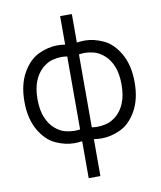

<svg xmlns="http://www.w3.org/2000/svg" viewBox="-99 -795 919 1098"><g transform="rotate(-10 360.0 -245.5)"><path d="M326 225V10.5Q302.5 14 280.5 14Q228 14 172.5 -11.2Q117 -36.5 78.5 -103.5Q40 -170.5 40 -269.5Q40 -368.5 78.5 -435.8Q117 -503 172.5 -528.5Q228 -554 280.5 -554Q303 -554 326 -550.5V-716H394V-550.5Q417 -554 439.5 -554Q492 -554 547.5 -528.5Q603 -503 641.5 -435.8Q680 -368.5 680 -269.5Q680 -170.5 641.5 -103.5Q603 -36.5 547.5 -11.2Q492 14 439.5 14Q417.5 14 394 10.5V225ZM394 -58Q411 -55.5 427 -55.5Q449.5 -55.5 479.2 -62.5Q509 -69.5 539 -95.2Q569 -121 586.5 -164.2Q604 -207.5 604 -269.5Q604 -331.5 586.8 -374.8Q569.5 -418 539.5 -444Q509.5 -470 480 -477.2Q450.5 -484.5 428.5 -484.5Q411.5 -484.5 394 -481.5ZM326 -58V-481.5Q308.5 -484.5 291.5 -484.5Q269.5 -484.5 240 -477.2Q210.5 -470 180.5 -443.8Q150.5 -417.5 133.2 -374.2Q116 -331 116 -269.5Q116 -208 133.5 -164.8Q151 -121.5 181 -95.5Q211 -69.5 240.8 -62.5Q270.5 -55.5 293 -55.5Q309 -55.5 326 -58Z"/></g></svg>

Font: Cns Manrope
Style: Regular
Weight: 400
Designer: Mikhail Sharanda
Foundry: Mikhail Sharanda
Version: Version 4.504